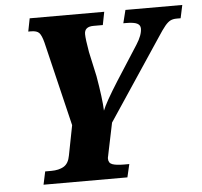

<svg xmlns="http://www.w3.org/2000/svg" viewBox="-51 -767 864 821"><g transform="rotate(-5 380.5 -357.0)"><path d="M115 -56H141Q174 -56 195 -68.5Q216 -81 222 -115L247 -243L160 -605Q152 -636 142 -647Q132 -658 107 -658H95L106 -714H426L415 -658H375Q336 -658 336 -626Q336 -605 346 -548L369 -443Q386 -345 388 -293Q401 -327 456 -414L551 -562Q576 -601 576 -629Q576 -644 562 -651Q548 -658 515 -658H503L517 -714H761L749 -658H732Q716 -658 705 -652.5Q694 -647 681.5 -632Q669 -617 647 -583L418 -239L392 -114Q391 -106 389 -99Q387 -92 387 -87Q387 -68 403.5 -62Q420 -56 453 -56H476L463 0H103Z"/></g></svg>

Font: Noto Serif NarrowExtraBold
Style: Italic
Weight: 800
Width: 4
Italic angle: -12°
Designer: Monotype Design Team
Foundry: Monotype Imaging Inc.
Version: Version 1.001